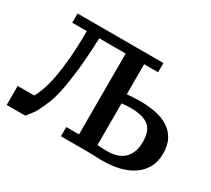

<svg xmlns="http://www.w3.org/2000/svg" viewBox="-136 -943 1306 1189"><g transform="rotate(30 516.5 -348.5)"><path d="M626 -424Q634 -425 663.5 -427Q693 -429 717 -429Q774 -429 826.5 -419.5Q879 -410 919 -385.5Q959 -361 982 -320Q1005 -279 1005 -218Q1005 -159 981 -116.5Q957 -74 915 -46Q873 -18 817.5 -5Q762 8 699 8Q694 8 681.5 7.5Q669 7 653.5 6.5Q638 6 619.5 5.5Q601 5 584 5H403V-61H494V-639H305Q300 -503 289.5 -408.5Q279 -314 265.5 -249.5Q252 -185 235 -143.5Q218 -102 199 -66Q191 -50 177.5 -33Q164 -16 147 5H15V-131H134Q146 -151 161.5 -192.5Q177 -234 189 -296.5Q201 -359 208.5 -445Q216 -531 216 -639H112V-705H726V-639H626ZM692 -363Q666 -363 649 -361.5Q632 -360 626 -359V-60Q625 -61 634.5 -60.5Q644 -60 656 -59Q668 -58 678.5 -58Q689 -58 695 -58Q731 -58 760.5 -66.5Q790 -75 812 -93.5Q834 -112 847 -143Q860 -174 860 -219Q860 -299 818 -331Q776 -363 692 -363Z"/></g></svg>

Font: PT Serif Caption
Style: Semibold
Weight: 600
Designer: A.Korolkova, O.Umpeleva, V.Yefimov
Foundry: ParaType Ltd
Version: Version 1.00;May 2, 2020;FontCreator 12.0.0.2544 64-bit